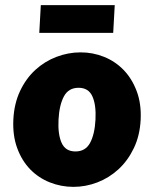

<svg xmlns="http://www.w3.org/2000/svg" viewBox="-20 -716 600 748"><path d="M32 -250Q35 -312 58 -361Q81 -410 117.5 -443.5Q154 -477 200 -494.5Q246 -512 294 -512Q342 -512 385.5 -494.5Q429 -477 461.5 -443.5Q494 -410 512.5 -361Q531 -312 528 -250Q525 -188 501.5 -139Q478 -90 441.5 -56.5Q405 -23 359.5 -5.5Q314 12 266 12Q218 12 174 -5.5Q130 -23 97.5 -56.5Q65 -90 47 -139Q29 -188 32 -250ZM208 -250Q205 -193 220 -159.5Q235 -126 274 -126Q313 -126 331 -159.5Q349 -193 352 -250Q355 -307 340 -340.5Q325 -374 286 -374Q247 -374 229 -340.5Q211 -307 208 -250ZM139 -696H427L421 -588H133Z"/></svg>

Font: Kilde Sans Black
Style: Regular
Weight: 900
Italic angle: -3°
Designer: Paul D. Hunt
Foundry: Adobe Systems Incorporated
Version: Version 1.050;PS Version 1.000;hotconv 1.0.70;makeotf.lib2.5